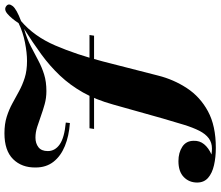

<svg xmlns="http://www.w3.org/2000/svg" viewBox="-82 -696 967 842"><g transform="rotate(-90 401.0 -275.5)"><path d="M668 -366 665 -346H256L259 -366ZM422 -555Q392 -555 365 -562.5Q338 -570 313 -579Q288 -588 264.5 -595.5Q241 -603 218 -603Q193 -603 176 -590Q159 -577 159 -549Q159 -517 188.5 -496.5Q218 -476 284 -470Q284 -470 283 -461Q282 -452 282 -452Q225 -456 181 -474Q137 -492 112 -524Q87 -556 87 -602Q86 -663 123.5 -701Q161 -739 237 -739Q278 -739 309.5 -729Q341 -719 367.5 -704.5Q394 -690 421.5 -675Q449 -660 480.5 -650Q512 -640 554 -640Q590 -640 635.5 -649Q681 -658 720 -677Q741 -709 761 -726Q781 -743 796 -730Q808 -720 795 -703Q782 -686 729 -666Q662 -609 622 -516Q582 -423 552 -307L490 -65Q473 3 435 61Q397 119 333.5 153.5Q270 188 173 188Q132 188 97 180Q62 172 41.5 154Q21 136 21 106Q21 71 45 47.5Q69 24 115 24Q152 24 178 41Q204 58 204 91Q205 117 189 136.5Q173 156 144 169Q152 170 158 170.5Q164 171 170 171Q196 171 215 157Q234 143 248 115.5Q262 88 274.5 47.5Q287 7 302 -45L363 -262Q384 -338 416 -394.5Q448 -451 490 -495.5Q532 -540 583.5 -577.5Q635 -615 695 -653Q651 -640 618 -623Q585 -606 556 -590.5Q527 -575 495 -565Q463 -555 422 -555Z"/></g></svg>

Font: Playfair Display ExtraBold
Style: Italic
Weight: 800
Italic angle: -14°
Designer: Claus Eggers Sørensen
Foundry: Claus Eggers Sørensen
Version: Version 1.203